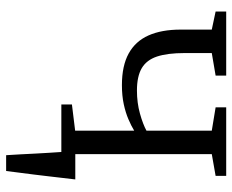

<svg xmlns="http://www.w3.org/2000/svg" viewBox="-86 -492 758 626"><g transform="rotate(90 293.0 -179.0)"><path d="M486 180Q484.5 157 483.2 133.2Q482 109.5 480.8 86Q479.5 62.5 478.2 40.5Q477 18.5 475.5 -0.5L432.5 -45.5H565Q562.5 -23.5 559.8 -1Q557 21.5 554.5 44.5Q552 67.5 549 90.2Q546 113 543.2 135.5Q540.5 158 537.5 180ZM320.5 0V-34.5L406 -45V-237.5Q390.5 -228 369 -218.8Q347.5 -209.5 319.8 -203.5Q292 -197.5 257.5 -197.5Q194.5 -197.5 154.5 -219.5Q114.5 -241.5 95.5 -284.2Q76.5 -327 76.5 -389V-490.5L17.5 -503V-537.5H226.5V-503L153 -490.5V-401.5Q153 -346.5 164.2 -312.2Q175.5 -278 202.2 -262.2Q229 -246.5 275 -246.5Q315 -246.5 350 -256.2Q385 -266 406 -277.5V-490.5L330 -503V-537.5H553.5V-503L482.5 -490.5V-45L554.5 -34.5V0Z"/></g></svg>

Font: Merriweather 60pt Light
Style: Regular
Weight: 300
Version: Version 2.100